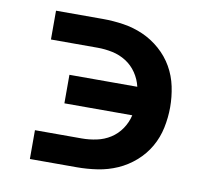

<svg xmlns="http://www.w3.org/2000/svg" viewBox="-64 -591 728 663"><g transform="rotate(10 300.0 -260.0)"><path d="M81 0V-101H245Q271 -101 297 -106.5Q323 -112 345 -126Q367 -140 382 -162Q397 -184 403 -210H165V-310H403Q397 -336 382 -358Q367 -380 345 -394Q323 -408 297 -413.5Q271 -419 245 -419H81V-520H245Q282 -520 318 -514.5Q354 -509 387 -494.5Q420 -480 448 -455.5Q476 -431 494 -399.5Q512 -368 519.5 -332Q527 -296 527 -260Q527 -224 519.5 -188Q512 -152 494 -120.5Q476 -89 448 -64.5Q420 -40 387 -25.5Q354 -11 318 -5.5Q282 0 245 0Z"/></g></svg>

Font: Iosevka Fixed Extended
Style: Bold
Weight: 700
Width: 7
Monospace: yes
Designer: Belleve Invis
Foundry: Belleve Invis
Version: Version 24.1.1; ttfautohint (v1.8.4)